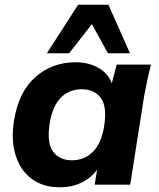

<svg xmlns="http://www.w3.org/2000/svg" viewBox="-20 -780 672 811"><path d="M232 11Q162 11 114.5 -24Q67 -59 46.5 -122.5Q26 -186 39 -270Q59 -393 130 -455Q201 -517 299 -517Q355 -517 396.5 -493Q438 -469 452 -428L473 -507H618Q609 -474 602 -440.5Q595 -407 589 -375L530 0H380L390 -63Q364 -28 324 -8.5Q284 11 232 11ZM285 -103Q336 -103 372 -138.5Q408 -174 420 -247Q433 -329 406 -366Q379 -403 325 -403Q273 -403 237.5 -368Q202 -333 190 -260Q177 -178 203.5 -140.5Q230 -103 285 -103ZM178 -555 310 -760H438L529 -555H436L368 -678L272 -555Z"/></svg>

Font: Mulish ExtraBold
Style: Italic
Weight: 800
Italic angle: -9°
Designer: Vernon Adams
Foundry: Vernon Adams
Version: Version 3.603; ttfautohint (v1.8.3)